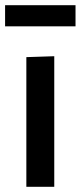

<svg xmlns="http://www.w3.org/2000/svg" viewBox="-22 -716 310 736"><path d="M79 0Q79 -54.5 79 -105.5Q79 -156.5 79 -218V-268Q79 -314 79 -352.5Q79 -391 79 -426Q79 -461 79 -497L186 -500.5Q186 -464 186 -428.5Q186 -393 186 -354Q186 -315 186 -268V-218Q186 -156.5 186 -105.5Q186 -54.5 186 0ZM-2.5 -615V-696Q28 -696 62 -696Q96 -696 132.5 -696Q169.5 -696 203.5 -696Q237.5 -696 267.5 -696V-615Q237.5 -615 203.5 -615Q169.5 -615 132.5 -615Q95.5 -615 61.8 -615Q28 -615 -2.5 -615Z"/></svg>

Font: Commissioner Thin Medium
Style: Regular
Weight: 500
Version: Version 1.000